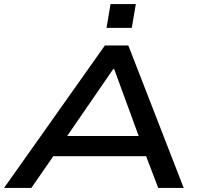

<svg xmlns="http://www.w3.org/2000/svg" viewBox="-28 -930 1001 950"><path d="M-8 0 491 -705H607L881 0H755L677 -204L734 -157H194L269 -205L127 0ZM532 -588 283 -226 250 -257H709L669 -228L537 -588ZM499 -792 519 -910H644L624 -792Z"/></svg>

Font: Nunito Sans 7pt Expanded SemiBold
Style: Italic
Weight: 600
Width: 7
Italic angle: -9°
Designer: Vernon Adams
Foundry: Vernon Adams
Version: Version 3.101;gftools[0.9.27]